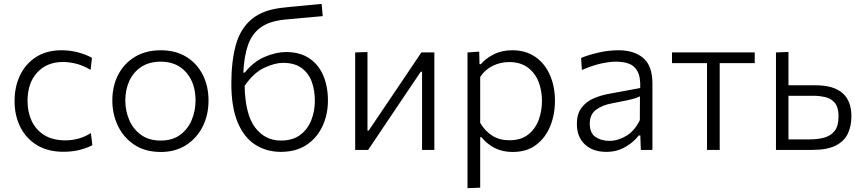

<svg xmlns="http://www.w3.org/2000/svg" viewBox="-20 -762 4386 976"><path d="M302.5 9.5Q223 9.5 167.5 -24.5Q112 -58.5 83 -117Q54 -175.5 54 -248Q54 -321.5 82.2 -380Q110.5 -438.5 164 -472.5Q217.5 -506.5 293.5 -506.5Q337 -506.5 377.8 -495.5Q418.5 -484.5 447.5 -468L440.5 -407Q399 -431 363.8 -439Q328.5 -447 300.5 -447Q218.5 -447 169.2 -393.5Q120 -340 120 -249.5Q120 -192.5 141.2 -147Q162.5 -101.5 205.5 -75Q248.5 -48.5 312.5 -48.5Q346 -48.5 379 -57.5Q412 -66.5 442 -85.5L449.5 -24Q425.5 -11 388 -0.8Q350.5 9.5 302.5 9.5Z M797.5 10.5Q718 10.5 663 -26Q608 -62.5 579.5 -122.2Q551 -182 551 -251Q551 -325 581.2 -382.8Q611.5 -440.5 666.8 -473.5Q722 -506.5 796.5 -506.5Q873 -506.5 927.5 -472.8Q982 -439 1011 -381.2Q1040 -323.5 1040 -251Q1040 -177.5 1010.2 -118.5Q980.5 -59.5 926 -24.5Q871.5 10.5 797.5 10.5ZM797 -47.5Q856.5 -47.5 895.8 -76.5Q935 -105.5 954.5 -152Q974 -198.5 974 -251Q974 -340 926.2 -394.2Q878.5 -448.5 797 -448.5Q738.5 -448.5 698.2 -422Q658 -395.5 637.5 -350.8Q617 -306 617 -251Q617 -198.5 637 -152Q657 -105.5 697 -76.5Q737 -47.5 797 -47.5Z M1408 10Q1334.5 10 1277.5 -26.5Q1220.5 -63 1188.2 -139.8Q1156 -216.5 1156 -337.5Q1156 -452 1179.2 -534.8Q1202.5 -617.5 1260.5 -665.5Q1318.5 -713.5 1422.5 -723.5Q1434 -725 1457.5 -727.2Q1481 -729.5 1509.8 -732.2Q1538.5 -735 1566.5 -737.5Q1594.5 -740 1615 -742L1620.5 -680Q1599.5 -678 1571 -675.5Q1542.5 -673 1513.5 -670.5Q1484.5 -667.5 1461.5 -665.5Q1438.5 -663.5 1429 -662.5Q1350 -655 1305.2 -622.5Q1260.5 -590 1240.5 -532.5Q1220.5 -475 1217 -393H1224Q1269 -449 1326.2 -473.2Q1383.5 -497.5 1433.5 -497.5Q1504.5 -497.5 1552 -465.8Q1599.5 -434 1623.2 -378.2Q1647 -322.5 1647 -251Q1647 -179.5 1619 -120Q1591 -60.5 1537.8 -25.2Q1484.5 10 1408 10ZM1418 -442.5Q1377 -442.5 1323 -417.2Q1269 -392 1223.5 -325.5Q1226.5 -180.5 1276.8 -114Q1327 -47.5 1408 -47.5Q1467.5 -47.5 1505.8 -76Q1544 -104.5 1562.2 -150.8Q1580.5 -197 1580.5 -249.5Q1580.5 -302.5 1564.8 -346.2Q1549 -390 1513.2 -416.2Q1477.5 -442.5 1418 -442.5Z M1785.5 0V-495.5L1848 -497.5V-98H1854L1971.5 -272Q2009 -327.5 2047 -384Q2085 -440.5 2122 -495.5H2188V0H2125.5V-397.5H2119L2003 -225.5Q1965 -168.5 1927 -112.5Q1889 -56 1851.5 0Z M2356.5 194.5V-495.5L2416 -499.5L2417.5 -436H2425Q2447 -463.5 2488.5 -485Q2530 -506.5 2584 -506.5Q2652.5 -506.5 2701 -473Q2749.5 -439.5 2775.2 -381.2Q2801 -323 2801 -249.5Q2801 -180 2777 -120.8Q2753 -61.5 2705.2 -25.5Q2657.5 10.5 2586 10.5Q2535 10.5 2495.8 -9.2Q2456.5 -29 2427.5 -64.5H2421V192ZM2569.5 -49Q2627.5 -49 2664 -77.2Q2700.5 -105.5 2717.8 -151.2Q2735 -197 2735 -249Q2735 -303.5 2716.8 -348.2Q2698.5 -393 2661.5 -419.8Q2624.5 -446.5 2568 -446.5Q2524.5 -446.5 2485.5 -427.8Q2446.5 -409 2421 -371V-137Q2446 -95.5 2482.5 -72.2Q2519 -49 2569.5 -49Z M3062 10Q2993.5 10 2953 -28Q2912.5 -66 2912.5 -131.5Q2912.5 -184.5 2937.2 -215.8Q2962 -247 2999 -262.5Q3036 -278 3072.5 -284.5L3234.5 -314.5Q3236.5 -371.5 3220.2 -400.2Q3204 -429 3175.5 -438.8Q3147 -448.5 3112.5 -448.5Q3078 -448.5 3035.2 -439Q2992.5 -429.5 2938 -406.5L2934 -467.5Q2970 -482.5 3021.8 -494.5Q3073.5 -506.5 3124 -506.5Q3204 -506.5 3250.2 -466.8Q3296.5 -427 3296.5 -338V0H3237.5L3235 -73.5H3227Q3203.5 -41.5 3160.2 -15.8Q3117 10 3062 10ZM3078 -46Q3121 -46 3163.8 -71.5Q3206.5 -97 3232.5 -151.5L3233 -272.5Q3224.5 -268 3210.5 -263.2Q3196.5 -258.5 3168.5 -252.2Q3140.5 -246 3090 -236.5Q3043 -228 3010.5 -204.5Q2978 -181 2978 -134Q2978 -86 3006.8 -66Q3035.5 -46 3078 -46Z M3574 0V-441H3396V-495.5H3816.5V-441H3638.5V0Z M3924.5 0V-495.5L3988 -498V-328.5H4126Q4308 -328.5 4308 -170.5Q4308 -121 4289.8 -82.5Q4271.5 -44 4228.2 -22Q4185 0 4110 0ZM3988 -53.5H4096Q4137 -53.5 4170 -62.5Q4203 -71.5 4222.8 -96.5Q4242.5 -121.5 4242.5 -170.5Q4242.5 -218 4223 -240Q4203.5 -262 4175 -268.5Q4146.5 -275 4119.5 -275H3988Z"/></svg>

Font: Heraclito Light
Style: Regular
Weight: 300
Designer: Kostas Bartsokas (font) & Cristiano Sobral (main changes)
Foundry: Kostas Bartsokas (font) & Cristiano Sobral (main changes)
Version: Version 1.00;July 8, 2020;FontCreator 13.0.0.2655 64-bit